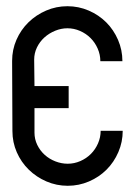

<svg xmlns="http://www.w3.org/2000/svg" viewBox="-20 -598 435 618"><path d="M201 -321V-250H91V-171Q91 -150 100 -131.5Q109 -113 124 -99.5Q139 -86 158.5 -78.5Q178 -71 198 -71Q219 -71 238.5 -79.5Q258 -88 272.5 -102.5Q287 -117 295.5 -136.5Q304 -156 304 -177H375Q375 -141 361 -108.5Q347 -76 323 -52Q299 -28 266.5 -14Q234 0 198 0Q162 0 129.5 -14Q97 -28 72.5 -52Q48 -76 34 -108Q20 -140 20 -176L19 -402Q19 -438 33 -470Q47 -502 71.5 -526Q96 -550 128.5 -564Q161 -578 197 -578Q233 -578 265.5 -564Q298 -550 322 -526Q346 -502 360 -469.5Q374 -437 374 -401H303Q303 -422 294.5 -441.5Q286 -461 271.5 -475.5Q257 -490 237.5 -498.5Q218 -507 197 -507Q177 -507 157.5 -499Q138 -491 123 -477.5Q108 -464 99 -445.5Q90 -427 90 -406L91 -321Z"/></svg>

Font: Googee
Style: Regular
Weight: 400
Designer: Peter Wiegel
Foundry: CATFonts Peter Wiegel
Version: 1.000